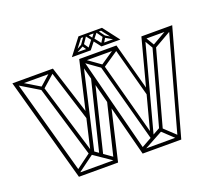

<svg xmlns="http://www.w3.org/2000/svg" viewBox="-120 -880 1168 1042"><g transform="rotate(-20 463.5 -358.5)"><path d="M168 0 2 -600H24L190 0ZM8 -580 2 -600H236L241 -580ZM320 -269 216 -600H236L334 -291ZM272 -101 388 -600H408L291 -92ZM168 0V-20H394V0ZM264 -90 132 -530H152L283 -99ZM394 0H371L454 -343L467 -313ZM149 -508 138 -523 224 -599 235 -584ZM174 -14 163 -29 273 -110 284 -95ZM383 -14 266 -94 277 -112 394 -29ZM536 0 389 -567 405 -590 557 0ZM759 0H739L905 -600H925ZM543 0V-20H757V0ZM683 -84 665 -93 786 -533H806ZM743 -9 660 -87 674 -101 758 -22ZM394 -580 388 -600H595L600 -580ZM673 -270 584 -600H603L683 -303ZM604 -60 747 -600H767L624 -66ZM607 -60 480 -530H500L624 -68ZM751 -580 758 -600H915L909 -580ZM497 -508 486 -523 592 -595 603 -580ZM797 -514 786 -530 899 -595 910 -579ZM148 -506 22 -582 33 -597 159 -521ZM494 -508 393 -580 404 -595 505 -523ZM788 -514 748 -581 759 -597 799 -530ZM331 -61 312 -71 415 -490 429 -463ZM678 -82 549 -12 539 -28 670 -101ZM614 -623 542 -717H562L634 -623ZM368 -623 374 -638H456V-623ZM354 -623 426 -717H446L374 -623ZM379 -631 375 -642 431 -673 437 -662ZM451 -624 428 -658 440 -667 461 -636ZM443 -623 487 -679 497 -666 463 -623ZM494 -664 462 -705 471 -717 494 -685ZM525 -623 491 -667 501 -679 545 -623ZM431 -704V-717H502V-704ZM485 -704V-717H556V-704ZM532 -623V-638H614L620 -623ZM537 -624 528 -637 549 -671 560 -661ZM418 -661 458 -717H474L435 -660ZM494 -664V-685L519 -717L527 -705ZM555 -660 514 -717H530L571 -661ZM609 -631 551 -665 557 -676 613 -642Z"/></g></svg>

Font: Octagon Variable
Style: Regular
Weight: 400
Designer: Alexander Royter, Emma Schmalisch, Felix Willnauer, Friederike Temme, Greta Wachholz, Jason Tsiakas, Julia Baskal, Julia
Foundry: Type Design @ HAW Hamburg
Version: Version 1.000